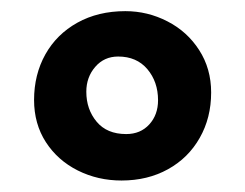

<svg xmlns="http://www.w3.org/2000/svg" viewBox="-20 -741 436 341"><path d="M40.5 -563.5Q40.5 -608.4 60.5 -644.3Q80.6 -680.2 117.4 -700.7Q154.3 -721.2 202.6 -721.2Q242.2 -721.2 277.3 -703.1Q312.5 -685.1 333.7 -652.1Q355 -619.1 355 -576.7Q355 -531.7 334.7 -496.1Q314.5 -460.4 278.3 -440.4Q242.2 -420.4 195.8 -420.4Q153.8 -420.4 118.2 -438.2Q82.5 -456.1 61.5 -488.5Q40.5 -521 40.5 -563.5ZM260.7 -563Q260.7 -595.7 241.7 -618.2Q222.7 -640.6 189.9 -640.6Q165 -640.6 149.2 -622.3Q133.3 -604 133.3 -578.1Q133.3 -546.9 151.6 -524.9Q169.9 -502.9 204.1 -502.9Q229.5 -502.9 245.1 -520Q260.7 -537.1 260.7 -563Z"/></svg>

Font: Vesper Libre
Style: Bold
Weight: 700
Designer: Robert Keller & Kimya Gandhi
Foundry: Mota Italic
Version: Version 1.058